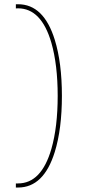

<svg xmlns="http://www.w3.org/2000/svg" viewBox="-20 -776 478 892"><path d="M63.5 76.2Q172.4 76.2 218.8 -84.5Q248 -186.5 248 -330.6Q248 -474.6 218.8 -576.7Q172.4 -737.3 63.5 -737.3L53.7 -736.8V-756.3H64Q183.1 -756.3 234.4 -591.3Q267.6 -484.4 267.6 -330.6Q267.6 -176.8 234.4 -69.8Q183.1 95.2 64 95.2H53.7V76.2Z"/></svg>

Font: Fortheenas_01
Style: Regular
Weight: 100
Designer: Situjuh Nazara
Version: Version 1.10 September 8, 2014